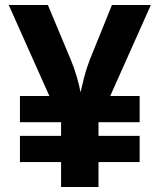

<svg xmlns="http://www.w3.org/2000/svg" viewBox="-20 -750 640 770"><path d="M60 -100V-205H225V-260H60V-365H178L15 -730H172L264 -510Q278 -477 288.5 -440Q299 -403 303 -380Q308 -403 317.5 -440Q327 -477 340 -510L429 -730H585L422 -365H540V-260H375V-205H540V-100H375V0H225V-100Z"/></svg>

Font: JetBrains Mono NL ExtraBold
Style: Regular
Weight: 800
Designer: Philipp Nurullin, Konstantin Bulenkov
Foundry: JetBrains
Version: Version 2.304; ttfautohint (v1.8.4.7-5d5b)